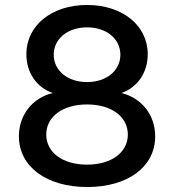

<svg xmlns="http://www.w3.org/2000/svg" viewBox="-20 -736 700 772"><path d="M331 16C495 16 604 -66 604 -188C604 -275 548 -343 468 -362C532 -384 574 -443 574 -518C574 -634 472 -716 330 -716C188 -716 86 -634 86 -518C86 -443 128 -384 192 -362C112 -343 56 -275 56 -188C56 -66 167 16 331 16ZM166 -195C166 -267 232 -316 330 -316C428 -316 494 -267 494 -195C494 -123 428 -74 330 -74C232 -74 166 -123 166 -195ZM196 -516C196 -580 252 -626 330 -626C408 -626 464 -580 464 -516C464 -452 408 -406 330 -406C252 -406 196 -452 196 -516Z"/></svg>

Font: Uncut Plan8
Style: Regular
Weight: 400
Designer: Kasper Nordkvist
Foundry: UNCUT.wtf
Version: Version 1.002;Glyphs 3.1.2 (3151)